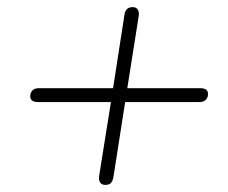

<svg xmlns="http://www.w3.org/2000/svg" viewBox="-20 -610 640 540"><path d="M259 -116 292 -323H87Q76 -323 70.5 -327Q65 -331 65 -339Q65 -350 71.5 -356Q78 -362 89 -362H298L330 -568Q333 -590 353 -590Q363 -590 367.5 -583Q372 -576 370 -564L338 -362H543Q554 -362 559.5 -358Q565 -354 565 -346Q565 -335 558.5 -329Q552 -323 541 -323H332L299 -112Q297 -101 292 -95.5Q287 -90 276 -90Q266 -90 261.5 -97Q257 -104 259 -116Z"/></svg>

Font: SN Pro Thin
Style: Italic
Weight: 200
Italic angle: -9°
Designer: Tobias Whetton
Foundry: Supernotes
Version: Version 1.003;Glyphs 3.3 (3324)